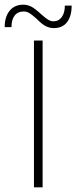

<svg xmlns="http://www.w3.org/2000/svg" viewBox="-57 -800 326 820"><path d="M125 -627V0H88V-627ZM220 -776H249Q249 -731 229.5 -705.5Q210 -680 173 -680Q156 -680 140 -687.5Q124 -695 99 -720Q78 -739 67 -745Q56 -751 45 -751Q19 -751 5.5 -733.5Q-8 -716 -8 -684H-37Q-37 -728 -16 -754Q5 -780 43 -780Q60 -780 76 -772Q92 -764 118 -740Q139 -721 150 -715Q161 -709 171 -709Q194 -709 207 -727.5Q220 -746 220 -776Z"/></svg>

Font: Blinker ExtraLight
Style: Regular
Weight: 200
Designer: Juergen Huber
Foundry: supertype
Version: Version 1.017;hotconv 1.0.117;makeotfexe 2.5.65602